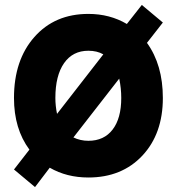

<svg xmlns="http://www.w3.org/2000/svg" viewBox="-20 -717 722 784"><path d="M37.1 -316.9Q37.1 -471.7 120.4 -565.9Q203.6 -660.2 340.8 -660.2Q428.2 -660.2 498 -619.1L559.1 -696.8L645 -625L580.1 -542Q645 -452.1 645 -316.9Q645 -170.9 561.3 -81.5Q477.5 7.8 340.8 7.8Q252.4 7.8 183.1 -32.2L123 46.9L37.1 -24.9L100.1 -106Q37.1 -190.9 37.1 -316.9ZM206.1 -316.9Q206.1 -285.2 212.9 -252L401.9 -495.1Q376 -509.8 340.8 -509.8Q276.9 -509.8 241.5 -459Q206.1 -408.2 206.1 -316.9ZM475.1 -316.9Q475.1 -356.9 466.8 -396L279.8 -155.8Q308.1 -142.1 340.8 -142.1Q404.8 -142.1 439.9 -188Q475.1 -233.9 475.1 -316.9Z"/></svg>

Font: Overused Grotesk ExtraBold
Style: Regular
Weight: 800
Version: Version 0.002